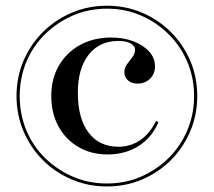

<svg xmlns="http://www.w3.org/2000/svg" viewBox="-20 -651 759 682"><path d="M359.7 11.3Q292.7 11.3 234.3 -13.7Q175.8 -38.7 132.3 -82.3Q88.7 -125.8 63.7 -184.3Q38.7 -242.7 38.7 -309.7Q38.7 -377.4 63.7 -435.5Q88.7 -493.5 132.3 -537.1Q175.8 -580.6 234.3 -605.6Q292.7 -630.6 359.7 -630.6Q427.4 -630.6 485.5 -605.6Q543.5 -580.6 587.1 -537.1Q630.6 -493.5 655.6 -435.5Q680.6 -377.4 680.6 -309.7Q680.6 -242.7 655.6 -184.3Q630.6 -125.8 587.1 -82.3Q543.5 -38.7 485.5 -13.7Q427.4 11.3 359.7 11.3ZM362.1 -102.4Q303.2 -102.4 258.1 -129Q212.9 -155.6 187.5 -202.4Q162.1 -249.2 162.1 -310.5Q162.1 -371.8 189.5 -418.5Q216.9 -465.3 264.9 -491.5Q312.9 -517.7 375 -517.7Q418.5 -517.7 453.6 -504.4Q488.7 -491.1 509.7 -468.1Q530.6 -445.2 530.6 -415.3Q530.6 -388.7 512.9 -371.4Q495.2 -354 468.5 -354Q447.6 -354 434.7 -365.3Q421.8 -376.6 421.8 -394.4Q421.8 -410.5 431.5 -423.4Q441.1 -436.3 450.4 -448.4Q459.7 -460.5 459.7 -473.4Q459.7 -488.7 443.5 -497.2Q427.4 -505.6 400.8 -505.6Q333.1 -505.6 294.8 -456.5Q256.5 -407.3 256.5 -321.8Q256.5 -230.6 294.4 -180.2Q332.3 -129.8 400.8 -129.8Q442.7 -129.8 477 -152.4Q511.3 -175 534.7 -221.8L542.7 -216.9Q519.4 -162.1 472.2 -132.3Q425 -102.4 362.1 -102.4ZM359.7 0.8Q425 0.8 480.6 -23.4Q536.3 -47.6 579 -89.9Q621.8 -132.3 645.6 -188.7Q669.4 -245.2 669.4 -309.7Q669.4 -374.2 645.6 -430.6Q621.8 -487.1 579 -529.4Q536.3 -571.8 480.6 -596Q425 -620.2 359.7 -620.2Q295.2 -620.2 239.1 -596Q183.1 -571.8 139.9 -529.4Q96.8 -487.1 73.4 -430.6Q50 -374.2 50 -309.7Q50 -245.2 73.4 -188.7Q96.8 -132.3 139.9 -89.9Q183.1 -47.6 239.1 -23.4Q295.2 0.8 359.7 0.8Z"/></svg>

Font: Playfair 144pt SemiExpanded Medium
Style: Regular
Weight: 500
Width: 6
Designer: Claus Eggers Sørensen
Foundry: Claus Eggers Sørensen
Version: Version 2.203